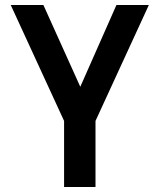

<svg xmlns="http://www.w3.org/2000/svg" viewBox="-20 -750 640 770"><path d="M237 0V-265L23 -730H154L302 -402L447 -730H577L363 -265V0Z"/></svg>

Font: Tiny
Style: Bold
Weight: 700
Monospace: yes
Designer: Philipp Nurullin, Konstantin Bulenkov
Foundry: JetBrains
Version: Version 2.251; ttfautohint (v1.8.4.7-5d5b)